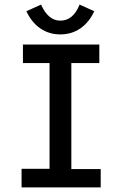

<svg xmlns="http://www.w3.org/2000/svg" viewBox="-20 -817 540 837"><path d="M74 0V-81H196V-542H80V-623H413V-542H291V-80H419V0ZM327 -797 391 -768Q368 -719 330 -693Q292 -667 243 -667Q194 -667 156 -693Q118 -719 95 -768L159 -797Q190 -727 243 -727Q299 -727 327 -797Z"/></svg>

Font: Inconsolata SemiBold
Style: Regular
Weight: 600
Monospace: yes
Designer: Raph Levien, Cyreal, Brenton Simpson
Foundry: Raph Levien, Cyreal, Google
Version: Version 3.100; ttfautohint (v1.8.4.7-5d5b)